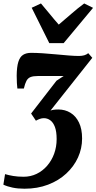

<svg xmlns="http://www.w3.org/2000/svg" viewBox="-57 -876 572 1139"><path d="M88.5 243.5Q49 243.5 17.8 237Q-13.5 230.5 -37 219.5L-27 157Q-5 163.5 21.8 168Q48.5 172.5 83.5 172.5Q124.5 172.5 160 155.5Q195.5 138.5 222.5 107.5Q249.5 76.5 264.2 36Q279 -4.5 279 -51Q279 -95.5 268.8 -122.8Q258.5 -150 241.2 -162.5Q224 -175 203 -175Q191.5 -175 179.5 -170.8Q167.5 -166.5 156 -160L127.5 -202.5L278 -397L320.5 -425Q302 -425 282.8 -425Q263.5 -425 244.2 -425Q225 -425 205.8 -425Q186.5 -425 167 -425Q140 -425 124.2 -418.8Q108.5 -412.5 100 -396.5Q91.5 -380.5 84.5 -351H46Q44.5 -363.5 43.2 -383.5Q42 -403.5 42 -426.5Q42.5 -479.5 51.8 -509Q61 -538.5 79.8 -550.5Q98.5 -562.5 128 -562.5Q157.5 -562.5 196.2 -560Q235 -557.5 275.5 -553.5Q316 -549.5 351.5 -546.8Q387 -544 411 -544Q429 -544 442.8 -548Q456.5 -552 466.5 -560.5L490.5 -533L242.5 -220Q250 -223 261.5 -224.8Q273 -226.5 289.5 -226.5Q329 -226.5 361 -207Q393 -187.5 411.5 -149.2Q430 -111 430 -54.5Q430 4.5 405.8 58Q381.5 111.5 336.2 153.5Q291 195.5 228 219.5Q165 243.5 88.5 243.5ZM235.5 -620 131 -830 186 -855.5Q211.5 -826 237.8 -793.5Q264 -761 291.5 -730Q329.5 -761.5 366 -793.8Q402.5 -826 442.5 -855.5L495 -829.5L320.5 -620Z"/></svg>

Font: Merriweather 36pt Black
Style: Italic
Weight: 900
Italic angle: -7.8°
Version: Version 2.101